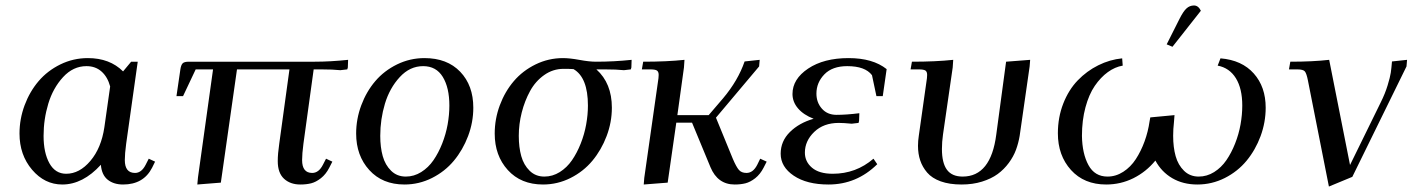

<svg xmlns="http://www.w3.org/2000/svg" viewBox="-20 -663 5135 697"><path d="M50.8 -178.2Q50.8 -231 69.3 -280.8Q87.9 -330.6 120.1 -368.4Q152.3 -406.2 199.2 -429.2Q246.1 -452.1 298.8 -452.1Q378.4 -452.1 426.8 -403.8L456.1 -439H480L438 -141.1Q433.1 -104.5 433.1 -82Q433.1 -35.2 470.2 -35.2Q493.7 -35.2 508.8 -64.9L520 -86.9L543 -76.2L532.2 -54.2Q501 6.8 426.8 6.8Q392.6 6.8 370.8 -10.7Q349.1 -28.3 346.2 -64.9Q280.8 6.8 206.1 6.8Q142.1 6.8 96.4 -46.9Q50.8 -100.6 50.8 -178.2ZM138.2 -169.9Q138.2 -108.4 159.4 -70.3Q180.7 -32.2 220.2 -32.2Q268.6 -32.2 308.1 -78.9Q347.7 -125.5 358.9 -201.2L379.9 -349.1Q370.6 -383.8 348.6 -403.3Q326.7 -422.9 293.9 -422.9Q245.6 -422.9 209 -383.1Q172.4 -343.3 155.3 -286.6Q138.2 -230 138.2 -169.9Z M620.6 -314 634.8 -411.1Q637.2 -427.2 643.1 -433.1Q648.9 -439 665.5 -439H1122.6Q1178.7 -439 1243.7 -445.8L1242.7 -418L1240.7 -411.1L1215.3 -408.2Q1188.5 -411.1 1146.5 -411.1H1118.7L1081.5 -141.1Q1076.7 -104.5 1076.7 -82Q1076.7 -35.2 1113.3 -35.2Q1137.2 -35.2 1152.3 -64.9L1163.6 -86.9L1186.5 -76.2L1175.3 -54.2Q1163.1 -30.3 1145 -16.1Q1127 -2 1109.6 2.4Q1092.3 6.8 1070.3 6.8Q1033.7 6.8 1011 -14.2Q988.3 -35.2 988.3 -78.1Q988.3 -104.5 993.7 -141.1L1030.8 -411.1H840.3L781.7 0L696.3 6.8L698.7 -19L753.4 -411.1H690.4L644.5 -314Z M1272.9 -178.2Q1272.9 -231 1291.5 -280.8Q1310.1 -330.6 1342.3 -368.4Q1374.5 -406.2 1421.4 -429.2Q1468.3 -452.1 1521 -452.1Q1603 -452.1 1650.6 -402.6Q1698.2 -353 1698.2 -272Q1698.2 -219.2 1679.2 -168.9Q1660.2 -118.7 1627.7 -79.6Q1595.2 -40.5 1548.1 -16.8Q1501 6.8 1448.2 6.8Q1368.2 6.8 1320.6 -45.7Q1272.9 -98.1 1272.9 -178.2ZM1360.4 -169.9Q1360.4 -128.4 1369.4 -96.2Q1378.4 -64 1399.9 -43Q1421.4 -22 1453.1 -22Q1482.9 -22 1509 -38.3Q1535.2 -54.7 1553.5 -81.3Q1571.8 -107.9 1585.2 -141.8Q1598.6 -175.8 1605 -211.2Q1611.3 -246.6 1611.3 -279.8Q1611.3 -344.7 1587.4 -383.8Q1563.5 -422.9 1516.1 -422.9Q1467.8 -422.9 1431.2 -383.1Q1394.5 -343.3 1377.4 -286.6Q1360.4 -230 1360.4 -169.9Z M1775.9 -178.2Q1775.9 -231 1794.4 -280.8Q1813 -330.6 1845.2 -368.4Q1877.4 -406.2 1924.3 -429.2Q1971.2 -452.1 2023.9 -452.1Q2047.9 -452.1 2083.5 -445.6Q2119.1 -439 2143.1 -439Q2209.5 -439 2272.9 -445.8L2272 -418L2270 -411.1L2245.1 -408.2Q2218.3 -411.1 2176.3 -411.1H2145Q2201.2 -360.8 2201.2 -272Q2201.2 -219.2 2182.1 -168.9Q2163.1 -118.7 2130.6 -79.6Q2098.1 -40.5 2051 -16.8Q2003.9 6.8 1951.2 6.8Q1871.1 6.8 1823.5 -45.7Q1775.9 -98.1 1775.9 -178.2ZM1863.3 -169.9Q1863.3 -128.4 1872.3 -96.2Q1881.3 -64 1902.8 -43Q1924.3 -22 1956.1 -22Q1985.8 -22 2012 -38.3Q2038.1 -54.7 2056.4 -81.3Q2074.7 -107.9 2088.1 -141.8Q2101.6 -175.8 2107.9 -211.2Q2114.3 -246.6 2114.3 -279.8Q2114.3 -381.8 2062 -412.1Q2048.8 -413.1 2025.9 -413.1Q1987.3 -413.1 1955.6 -390.6Q1923.8 -368.2 1904.3 -332.5Q1884.8 -296.9 1874 -254.6Q1863.3 -212.4 1863.3 -169.9Z M2310.1 -411.1 2314.9 -439Q2401.4 -439 2464.8 -445.8L2462.9 -418L2439 -245.1H2552.7L2605 -306.2Q2659.2 -370.6 2683.1 -439.9L2737.8 -445.8L2735.8 -421.9L2579.1 -235.8L2640.1 -86.9Q2652.8 -57.1 2662.4 -46.1Q2671.9 -35.2 2689.9 -35.2Q2713.9 -35.2 2729 -64.9L2739.7 -86.9L2763.2 -76.2L2752 -54.2Q2739.7 -30.3 2721.7 -16.1Q2703.6 -2 2686.3 2.4Q2668.9 6.8 2647 6.8Q2585.4 6.8 2559.1 -56.2L2492.2 -217.8H2435.1L2403.8 0L2316.9 6.8L2318.8 -17.1L2368.2 -363.8Q2371.1 -380.9 2371.1 -391.1Q2371.1 -402.8 2364.7 -407Q2358.4 -411.1 2340.8 -411.1Z M2814 -105Q2814 -150.4 2847.4 -183.6Q2880.9 -216.8 2933.6 -231.9Q2897 -246.1 2877 -269.5Q2856.9 -293 2856.9 -321.8Q2856.9 -376 2913.8 -414.1Q2970.7 -452.1 3060.5 -452.1Q3148.4 -452.1 3198.7 -412.1L3184.6 -314H3161.6L3145.5 -390.1Q3120.6 -422.9 3055.7 -422.9Q3001.5 -422.9 2972.7 -393.1Q2943.8 -363.3 2943.8 -323.2Q2943.8 -291 2963.6 -268.6Q2983.4 -246.1 3016.6 -246.1Q3052.7 -246.1 3099.6 -252L3098.6 -224.1L3096.7 -216.8L3071.8 -213.9Q3043 -216.8 3024.9 -216.8Q2969.7 -216.8 2935.8 -184.1Q2901.9 -151.4 2901.9 -108.9Q2901.9 -76.2 2927.7 -54.2Q2953.6 -32.2 3002.9 -32.2Q3087.4 -32.2 3150.9 -86.9L3164.6 -66.9Q3089.8 6.8 2987.8 6.8Q2909.2 6.8 2861.6 -25.1Q2814 -57.1 2814 -105Z M3285.6 -411.1 3290.5 -439Q3377 -439 3440.4 -445.8L3438.5 -418L3403.3 -174.8Q3399.4 -147.9 3399.4 -122.1Q3399.4 -71.3 3417.7 -46.6Q3436 -22 3474.6 -22Q3577.1 -22 3596.7 -174.8L3632.3 -439L3719.7 -445.8L3717.8 -421.9L3681.6 -169.9Q3677.2 -143.6 3668.2 -119.1Q3659.2 -94.7 3642.1 -71.5Q3625 -48.3 3601.8 -31.2Q3578.6 -14.2 3544.9 -3.7Q3511.2 6.8 3470.7 6.8Q3426.8 6.8 3395 -4.6Q3363.3 -16.1 3345.9 -36.4Q3328.6 -56.6 3320.6 -80.6Q3312.5 -104.5 3312.5 -133.8Q3312.5 -151.4 3315.4 -169.9L3342.8 -363.8Q3345.7 -380.9 3345.7 -391.1Q3345.7 -402.8 3339.4 -407Q3333 -411.1 3315.4 -411.1Z M3820.3 -179.2Q3820.3 -236.8 3839.8 -286.9Q3859.4 -336.9 3892.3 -371.1Q3925.3 -405.3 3967 -426Q4008.8 -446.8 4053.7 -451.2L4055.7 -424.8Q4027.3 -419.9 4001.5 -401.1Q3975.6 -382.3 3954.3 -351.3Q3933.1 -320.3 3920.4 -273.2Q3907.7 -226.1 3907.7 -169.9Q3908.7 -105 3931.4 -63.5Q3954.1 -22 4000.5 -22Q4030.8 -22 4057.6 -39.3Q4084.5 -56.6 4103.3 -85.4Q4122.1 -114.3 4135 -149.7Q4147.9 -185.1 4153.3 -223.1L4155.8 -236.8L4243.7 -245.1L4241.7 -219.2Q4238.8 -194.8 4238.8 -169.9Q4238.8 -128.4 4247.8 -96.2Q4256.8 -64 4278.3 -43Q4299.8 -22 4331.5 -22Q4361.3 -22 4387.5 -38.3Q4413.6 -54.7 4431.9 -81.3Q4450.2 -107.9 4463.6 -141.8Q4477.1 -175.8 4483.4 -211.2Q4489.7 -246.6 4489.7 -279.8Q4489.7 -341.3 4466.6 -378.9Q4443.4 -416.5 4400.4 -424.8L4410.6 -451.2Q4488.3 -444.8 4531.5 -396.2Q4574.7 -347.7 4574.7 -272Q4574.7 -219.2 4556.2 -168.9Q4537.6 -118.7 4505.4 -79.6Q4473.1 -40.5 4426.3 -16.8Q4379.4 6.8 4326.7 6.8Q4274.9 6.8 4235.6 -16.1Q4196.3 -39.1 4174.3 -80.1Q4140.6 -39.1 4094.5 -16.1Q4048.3 6.8 3995.6 6.8Q3915.5 6.8 3867.9 -45.9Q3820.3 -98.6 3820.3 -179.2ZM4215.3 -502 4261.7 -594.2Q4275.4 -621.6 4287.1 -632.3Q4298.8 -643.1 4314.5 -643.1Q4330.1 -643.1 4339.4 -624L4236.3 -493.2Z M4659.2 -411.1 4664.1 -439Q4745.6 -439 4805.2 -445.8L4880.9 -64L4992.2 -291Q5008.3 -323.2 5017.3 -353Q5026.4 -382.8 5028.8 -398.9Q5031.2 -415 5033.2 -439.9L5087.9 -445.8L5085.9 -421.9L4889.2 -21L4804.2 14.2L4728 -371.1Q4723.1 -396 4717 -403.6Q4710.9 -411.1 4689.9 -411.1Z"/></svg>

Font: Dihjauti S
Style: Bold Italic
Weight: 700
Italic angle: -9°
Designer: T. Christopher White
Version: Version 3.0.0